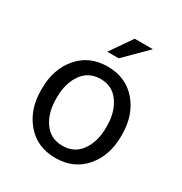

<svg xmlns="http://www.w3.org/2000/svg" viewBox="-173 -861 946 998"><g transform="rotate(30 300.0 -361.5)"><path d="M149.9 -258.3Q149.9 -174.8 189 -119.1Q228 -63.5 299.8 -63.5Q371.6 -63.5 410.6 -119.1Q449.7 -174.8 449.7 -258.3V-269Q449.7 -351.1 410.2 -407.7Q371.1 -463.9 299.8 -463.9Q228.5 -463.9 189 -407.7Q149.9 -351.6 149.9 -269ZM59.6 -269Q59.6 -385.7 125 -461.9Q190.4 -538.1 299.8 -538.1Q409.2 -538.1 474.6 -461.9Q540 -385.7 540 -269V-258.3Q540 -142.1 474.6 -66.4Q409.2 9.8 299.8 9.8Q189.9 9.8 125 -66.4Q59.6 -142.6 59.6 -258.3ZM347.7 -733.4H457L326.2 -603.5H257.8Z"/></g></svg>

Font: RobotoMono-Regular
Style: Regular
Weight: 400
Designer: Google
Version: Version 2.000985; 2015; ttfautohint (v1.3)